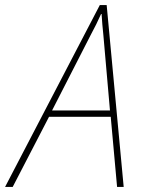

<svg xmlns="http://www.w3.org/2000/svg" viewBox="-73 -736 567 756"><path d="M-53 0 320 -716H347L414 0H388L363 -276H120L-23 0ZM132 -301H360L334 -598Q332 -618 330 -639.5Q328 -661 327 -681H325Q316 -661 306 -640.5Q296 -620 284 -598Z"/></svg>

Font: Noto Sans SemiCondensed Thin
Style: Italic
Weight: 100
Width: 4
Italic angle: -12°
Designer: Monotype Design Team
Foundry: Monotype Imaging Inc.
Version: Version 2.013; ttfautohint (v1.8.4.7-5d5b)